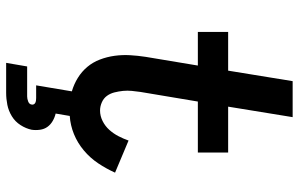

<svg xmlns="http://www.w3.org/2000/svg" viewBox="-198 -578 995 640"><g transform="rotate(90 300.0 -257.5)"><path d="M189 220 201 150H301Q309 150 318 146.5Q327 143 328 135Q329 131 327 127.5Q325 124 321.5 122.5Q318 121 314 120.5Q310 120 306 120H264L284 1Q260 -6 239 -19Q218 -32 202.5 -50.5Q187 -69 178 -92.5Q169 -116 165.5 -141.5Q162 -167 163.5 -193Q165 -219 169 -245L198 -419H86V-520H215L250 -735H370L335 -520H488V-419H318L286 -228Q284 -214 282.5 -199Q281 -184 282.5 -169.5Q284 -155 287.5 -141Q291 -127 299 -116Q307 -105 320.5 -99Q334 -93 348 -93Q366 -93 383 -101.5Q400 -110 412.5 -124Q425 -138 433.5 -154.5Q442 -171 448 -188L555 -143Q542 -114 524 -87Q506 -60 481 -39Q456 -18 426.5 -6Q397 6 366 8L358 55Q371 58 383 65Q395 72 402.5 82.5Q410 93 412 107Q414 121 412 135Q408 154 396.5 172Q385 190 367 201Q349 212 329 216Q309 220 289 220Z"/></g></svg>

Font: Zed Sans Extended
Style: Bold Italic
Weight: 700
Width: 7
Italic angle: -9°
Designer: Belleve Invis
Foundry: Belleve Invis
Version: Version 1.0.0; ttfautohint (v1.8.4)